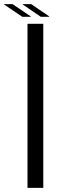

<svg xmlns="http://www.w3.org/2000/svg" viewBox="-83 -916 282 936"><path d="M51 0V-800H128V0ZM26 -834 -63 -894V-896H-22L67 -836V-834ZM28 -894V-896H69L157 -836V-834H116Z"/></svg>

Font: Big Shoulders Display Medium
Style: Regular
Weight: 500
Designer: Patric King
Foundry: XO Type Co
Version: Version 1.000; ttfautohint (v1.8.2)